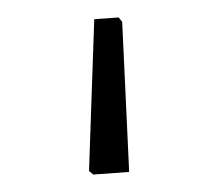

<svg xmlns="http://www.w3.org/2000/svg" viewBox="-20 16 249 220"><path d="M82 212 88 38 116 36 120 41 128 213 87 216Z"/></svg>

Font: Luna Sans Light
Style: Regular
Weight: 300
Designer: Juan Pablo del Peral
Foundry: Huerta Tipografica
Version: Version 2.001; ttfautohint (v1.5)